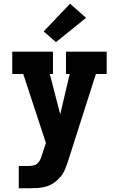

<svg xmlns="http://www.w3.org/2000/svg" viewBox="-20 -808 640 1033"><path d="M81 205V85H135Q149 85 162.5 81.5Q176 78 185 68Q194 58 199 45Q204 32 208 19L227 -39L105 -410H46V-530H265V-410H248L304 -193L355 -410H335V-530H554V-410H496L347 56Q340 78 331 100.5Q322 123 307 141.5Q292 160 272.5 174Q253 188 230 195Q207 202 183 203.5Q159 205 135 205ZM281 -581 215 -639 357 -788 443 -712Z"/></svg>

Font: Iosevka Slab Heavy Extended
Style: Regular
Weight: 900
Width: 7
Monospace: yes
Designer: Belleve Invis
Foundry: Belleve Invis
Version: Version 11.1.0; ttfautohint (v1.8.3)